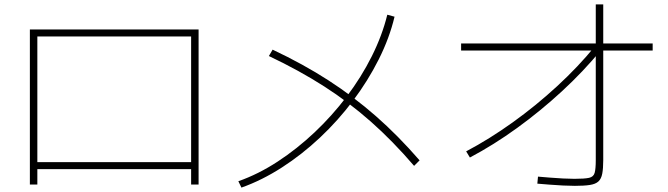

<svg xmlns="http://www.w3.org/2000/svg" viewBox="-20 -827 3040 874"><path d="M116 13V-693H884V13H850V-57H150V13ZM150 -89H850V-661H150Z M1065 -2Q1156 -34 1244 -91.5Q1332 -149 1412 -224.5Q1492 -300 1558.5 -388Q1625 -476 1672.5 -571Q1720 -666 1743 -760L1776 -751Q1753 -654 1704 -556.5Q1655 -459 1587 -368.5Q1519 -278 1436.5 -200.5Q1354 -123 1263 -64.5Q1172 -6 1079 27ZM1865 -72Q1768 -185 1668.5 -273Q1569 -361 1456 -433.5Q1343 -506 1204 -572L1221 -601Q1361 -535 1475.5 -461Q1590 -387 1691 -298.5Q1792 -210 1890 -97Z M2102 -138Q2208 -194 2314 -270Q2420 -346 2516.5 -435Q2613 -524 2688 -616L2714 -597Q2636 -502 2538.5 -412Q2441 -322 2334 -244.5Q2227 -167 2119 -110ZM2597 19Q2574 19 2543 17.5Q2512 16 2481.5 13.5Q2451 11 2426 9L2429 -23Q2453 -21 2483 -18.5Q2513 -16 2543 -14.5Q2573 -13 2595 -13Q2641 -13 2661.5 -17.5Q2682 -22 2687 -40.5Q2692 -59 2692 -98V-807H2726V-98Q2726 -60 2721.5 -36.5Q2717 -13 2704 -1Q2691 11 2665 15Q2639 19 2597 19ZM2079 -597V-629H2951V-597Z"/></svg>

Font: M PLUS 2 Thin ExtraLight
Style: Regular
Weight: 250
Version: Version 1.001